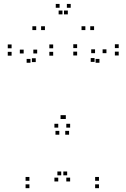

<svg xmlns="http://www.w3.org/2000/svg" viewBox="-20 -972 660 1002"><path d="M340.5 -269V-289H320.5V-269ZM535.5 -694.5V-714.5H515.5V-694.5ZM499 -644.5V-664.5H479V-644.5ZM599.5 -682.5V-702.5H579.5V-682.5ZM599.5 -721V-741H579.5V-721ZM382.5 -721V-741H362.5V-721ZM382.5 -682.5V-702.5H362.5V-682.5ZM473.5 -649V-669H453.5V-649ZM476 -694.5V-714.5H456V-694.5ZM323.5 -351V-371H303.5V-351ZM316 -351V-371H296V-351ZM174 -693V-713H154V-693ZM166.5 -648V-668H146.5V-648ZM257.5 -681.5V-701.5H237.5V-681.5ZM257.5 -720V-740H237.5V-720ZM40.5 -720V-740H20.5V-720ZM40.5 -681.5V-701.5H20.5V-681.5ZM139 -644.5V-664.5H119V-644.5ZM103.5 -693V-713H83.5V-693ZM289.5 -269V-289H269.5V-269ZM496.5 10V-10H476.5V10ZM496.5 -28.5V-48.5H476.5V-28.5ZM330.5 -57V-77H310.5V-57ZM346 -25V-45H326V-25ZM346 -306V-326H326V-306ZM284 -306V-326H264V-306ZM284 -25V-45H264V-25ZM299.5 -57V-77H279.5V-57ZM133.5 -28.5V-48.5H113.5V-28.5ZM133.5 10V-10H113.5V10ZM214.5 -815V-835H194.5V-815ZM334 -897V-917H314V-897ZM306 -897V-917H286V-897ZM425.5 -815V-835H405.5V-815ZM471 -815V-835H451V-815ZM349 -931.5V-951.5H329V-931.5ZM291 -931.5V-951.5H271V-931.5ZM169 -815V-835H149V-815Z"/></svg>

Font: Monaspace Xenon Dots Var
Style: Regular
Weight: 400
Designer: Riley Cran and the Lettermatic Team
Version: Version 1.100 (Monaspace Xenon Dots)